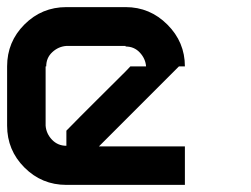

<svg xmlns="http://www.w3.org/2000/svg" viewBox="-20 -520 707 540"><path d="M258.3 -108.3H500V0H166.7Q97.5 0 48.8 -48.8Q0 -97.5 0 -166.7V-333.3Q0 -402.5 48.8 -451.2Q97.5 -500 166.7 -500H333.3Q401.7 -500 450.8 -450.8Q500 -401.7 500 -333.3H483.3L316.7 -166.7ZM166.7 -110V-152.5Q198.3 -185 258.3 -244.6Q318.3 -304.2 333.3 -319.2L346.7 -333.3H390.8Q389.2 -355 373.3 -372.1Q357.5 -389.2 333.3 -389.2V-390.8H166.7Q144.2 -389.2 127.1 -373.3Q110 -357.5 110 -333.3H108.3V-166.7Q110 -144.2 126.2 -127.1Q142.5 -110 166.7 -110Z"/></svg>

Font: 0xA000-Squareish-Mono
Style: Squareish-Mono-Bold
Weight: 700
Version: Version 0.1